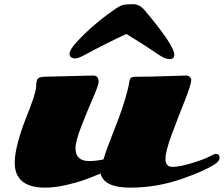

<svg xmlns="http://www.w3.org/2000/svg" viewBox="-20 -863 1053 903"><path d="M197.8 -502.4 418.5 -507.8Q431.2 -507.8 437.5 -500.2Q443.8 -492.7 443.8 -477.8Q443.8 -462.9 416.7 -400.6Q389.6 -338.4 362.3 -268.3Q335 -198.2 335 -166Q335 -105.5 399.4 -105.5Q430.2 -105.5 466.8 -113.3Q478.5 -154.8 505.9 -223.1Q575.2 -394.5 589.4 -483.9Q591.8 -502 615.2 -502Q686 -502 764.2 -504.9Q842.3 -507.8 854.2 -507.8Q866.2 -507.8 872.8 -501.2Q879.4 -494.6 879.4 -488.8Q879.4 -465.3 849.1 -389.6Q818.8 -314 788.6 -233.2Q758.3 -152.3 758.3 -115.2Q758.3 -78.1 791.3 -78.1Q824.2 -78.1 882.6 -95.9Q940.9 -113.8 964.1 -126.5Q987.3 -139.2 994.1 -139.2Q1012.7 -139.2 1012.7 -121.6Q1012.7 -104 986.6 -88.1Q960.4 -72.3 923.6 -55.9Q886.7 -39.6 835 -21.5Q715.8 19.5 592.3 19.5Q468.8 19.5 453.1 -46.9Q405.8 -27.3 375.5 -16.4Q345.2 -5.4 291.5 7.1Q237.8 19.5 192.9 19.5Q49.3 19.5 49.3 -97.7Q49.3 -138.2 64.9 -196Q80.6 -253.9 99.6 -300.8Q149.9 -425.3 149.9 -455.3Q149.9 -485.4 158.7 -493.9Q167.5 -502.4 197.8 -502.4ZM660.2 -814.9Q799.8 -649.4 799.8 -605.5Q799.8 -585 778.6 -585Q757.3 -585 730.5 -603Q654.8 -654.8 574.7 -703.1Q492.2 -666 375 -603Q348.1 -588.4 334.5 -588.4Q307.1 -588.4 307.1 -611.3Q307.1 -634.3 373.5 -699.5Q439.9 -764.6 524.9 -822.8Q543.5 -835.4 558.1 -839.4Q572.8 -843.3 604.7 -843.3Q636.7 -843.3 660.2 -814.9Z"/></svg>

Font: Sonsie One
Style: Regular
Weight: 400
Designer: Riccardo De Franceschi
Foundry: Sorkin Type Co
Version: Version 1.003